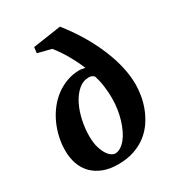

<svg xmlns="http://www.w3.org/2000/svg" viewBox="-179 -851 894 973"><g transform="rotate(-30 267.5 -364.0)"><path d="M367.2 -292Q367.2 -315.4 365.7 -334.7Q364.3 -354 361.8 -370.8Q359.4 -387.7 355.7 -402.8Q352.1 -418 347.2 -433.1Q341.8 -437.5 335.4 -441.2Q329.1 -444.8 317.9 -444.8Q283.2 -444.8 255.9 -420.9Q228.5 -397 209.7 -359.4Q190.9 -321.8 180.9 -275.9Q170.9 -230 170.9 -186Q170.9 -145.5 179.2 -118.2Q187.5 -90.8 198.7 -74Q210 -57.1 221.7 -50Q233.4 -43 240.2 -43Q257.8 -43 273.9 -53Q290 -63 304.2 -80.3Q318.4 -97.7 329.8 -121.6Q341.3 -145.5 349.6 -173.1Q357.9 -200.7 362.5 -231.2Q367.2 -261.7 367.2 -292ZM505.9 -294.9Q505.9 -266.6 500.5 -232.9Q495.1 -199.2 482.4 -165Q469.7 -130.9 448.7 -98.9Q427.7 -66.9 397 -42.2Q366.2 -17.6 324.2 -2.7Q282.2 12.2 228 12.2Q178.7 12.2 141.6 -2.2Q104.5 -16.6 79.3 -42.2Q54.2 -67.9 41.5 -103.5Q28.8 -139.2 28.8 -182.1Q28.8 -221.7 37.6 -260.5Q46.4 -299.3 62.7 -334.7Q79.1 -370.1 102.8 -400.4Q126.5 -430.7 156.2 -452.6Q186 -474.6 221.4 -487.3Q256.8 -500 296.9 -500Q299.3 -500 303.2 -499.3Q307.1 -498.5 311.5 -497.8Q315.9 -497.1 320.1 -496.3Q324.2 -495.6 327.1 -495.1Q308.1 -540.5 283.7 -583Q259.3 -625.5 230 -662.1L150.9 -682.1L154.8 -715.8L319.8 -740.2Q339.4 -715.8 360.8 -685.3Q382.3 -654.8 403.1 -619.6Q423.8 -584.5 442.4 -545.4Q460.9 -506.3 475.1 -465.1Q489.3 -423.8 497.6 -380.9Q505.9 -337.9 505.9 -294.9Z"/></g></svg>

Font: Charis SIL
Style: Bold Italic
Weight: 700
Italic angle: -11°
Foundry: SIL International
Version: Version 4.112